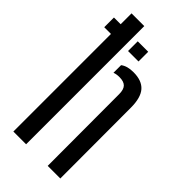

<svg xmlns="http://www.w3.org/2000/svg" viewBox="-250 -860 919 919"><g transform="rotate(45 210.0 -400.0)"><path d="M165.5 -726.4H236.3V-660.7H165.5ZM4.4 -726.4H78.6V-660.7H4.4ZM49.9 0V-800H136.1V0ZM282.3 0 281.4 -484.6Q281.4 -515.8 268.1 -529.6Q254.7 -543.5 224.5 -543.5Q204.8 -543.5 189.8 -537.7V-589.3Q202 -598.6 218.2 -603.1Q234.4 -607.6 256.1 -607.6Q312.5 -607.6 339.6 -577Q366.8 -546.3 366.9 -478L367.7 0Z"/></g></svg>

Font: Big Shoulders Stencil Text SC Thin
Style: Regular
Weight: 100
Designer: Patric King
Foundry: XO Type Co
Version: Version 2.001